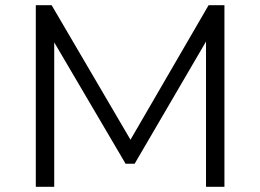

<svg xmlns="http://www.w3.org/2000/svg" viewBox="-20 -720 1003 740"><path d="M118 0V-700H179L499 -154H467L784 -700H845V0H774V-589H791L499 -89H464L170 -589H189V0Z"/></svg>

Font: MOST Montserrat
Style: Regular
Weight: 400
Designer: Julieta Ulanovsky
Foundry: Julieta Ulanovsky
Version: Version 8.000;March 11, 2024;FontCreator 15.0.0.2926 64-bit